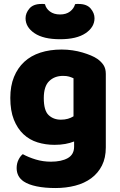

<svg xmlns="http://www.w3.org/2000/svg" viewBox="-20 -751 607 969"><path d="M354 -37Q334 -29 309.5 -24.5Q285 -20 255 -20Q210 -20 169.5 -32.5Q129 -45 98.5 -73.5Q68 -102 50 -147Q32 -192 32 -257Q32 -317 50.5 -362.5Q69 -408 102.5 -439Q136 -470 184 -485.5Q232 -501 291 -501Q319 -501 346 -497Q373 -493 396.5 -486Q420 -479 439 -471Q458 -463 471 -454Q491 -440 502.5 -422.5Q514 -405 514 -378V-7Q514 46 494.5 84.5Q475 123 440.5 148.5Q406 174 359.5 186Q313 198 260 198Q206 198 165 189.5Q124 181 100 165Q64 141 64 97Q64 74 73.5 55Q83 36 95 27Q124 43 160.5 54Q197 65 237 65Q290 65 322 47Q354 29 354 -11ZM287 -147Q307 -147 322.5 -151.5Q338 -156 351 -164V-356Q340 -361 328.5 -364.5Q317 -368 298 -368Q255 -368 228 -341.5Q201 -315 201 -256Q201 -193 225.5 -170Q250 -147 287 -147ZM283 -678Q314 -678 333.5 -693Q353 -708 359 -730Q364 -731 368 -731Q372 -731 377 -731Q418 -731 437.5 -708Q457 -685 457 -659Q457 -614 412 -583.5Q367 -553 283 -553Q199 -553 154 -583.5Q109 -614 109 -659Q109 -685 128.5 -708Q148 -731 189 -731Q194 -731 198 -731Q202 -731 207 -730Q212 -708 232 -693Q252 -678 283 -678Z"/></svg>

Font: Baloo Bhai 2 ExtraBold
Style: Regular
Weight: 800
Designer: Supriya Tembe, Noopur Datye and Ek Type
Foundry: Ek Type
Version: Version 1.640;PS 1.000;hotconv 16.6.51;makeotf.lib2.5.65220;